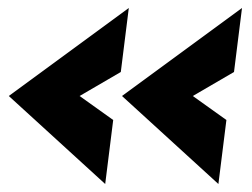

<svg xmlns="http://www.w3.org/2000/svg" viewBox="-20 -492 629 480"><path d="M526 -32 546 -192 462 -252 565 -312 585 -472 285 -252ZM2 -252 243 -32 263 -192 179 -252 282 -312 302 -472Z"/></svg>

Font: HK Grotesk Black
Style: Italic
Weight: 900
Italic angle: -16°
Designer: Alfredo Marco Pradil
Foundry: Hanken Design Co.
Version: Version 3.001;FEAKit 1.0